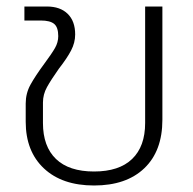

<svg xmlns="http://www.w3.org/2000/svg" viewBox="-20 -555 594 590"><path d="M59 -181V-237Q59 -268 73.5 -294.5Q88 -321 116 -359Q139 -390 149 -407.5Q159 -425 159 -444Q159 -471 146.5 -481.5Q134 -492 105 -492H55V-535H124Q165 -535 188 -512.5Q211 -490 211 -449Q211 -424 198.5 -400Q186 -376 161 -344Q137 -310 124.5 -287.5Q112 -265 112 -240V-177Q112 -105 152 -66.5Q192 -28 269 -28Q346 -28 386 -66.5Q426 -105 426 -177V-535H479V-187Q479 -91 423.5 -38Q368 15 269 15Q171 15 115 -37.5Q59 -90 59 -181Z"/></svg>

Font: Prompt ExtraLight
Style: Regular
Weight: 275
Designer: Katatrad Team
Foundry: CadsonDemak
Version: Version 1.000